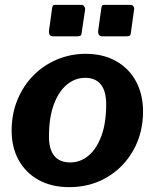

<svg xmlns="http://www.w3.org/2000/svg" viewBox="-20 -762 639 792"><path d="M266 10Q193 10 139.5 -19.5Q86 -49 57 -101.5Q28 -154 28 -223Q28 -293 52.5 -351.5Q77 -410 119 -452Q161 -494 216.5 -517Q272 -540 333 -540Q406 -540 459.5 -509.5Q513 -479 541.5 -425.5Q570 -372 570 -302Q570 -213 530 -142Q490 -71 421 -30.5Q352 10 266 10ZM270 -92Q311 -92 344.5 -119.5Q378 -147 398 -200.5Q418 -254 418 -332Q418 -386 396 -413.5Q374 -441 331 -441Q290 -441 256 -413Q222 -385 202 -331Q182 -277 182 -199Q182 -146 204 -119Q226 -92 270 -92ZM331 -722 317 -628Q316 -617 311.5 -614.5Q307 -612 294 -612H201Q189 -612 185 -618.5Q181 -625 182 -635L195 -729Q197 -738 199 -740Q201 -742 208 -742H316Q323 -742 327.5 -735.5Q332 -729 331 -722ZM533 -722 520 -628Q519 -617 514.5 -614.5Q510 -612 497 -612H404Q392 -612 388 -618.5Q384 -625 385 -635L398 -729Q400 -738 402 -740Q404 -742 411 -742H519Q526 -742 530.5 -735.5Q535 -729 533 -722Z"/></svg>

Font: Libre Franklin Thin
Style: Bold Italic
Weight: 700
Italic angle: -8°
Version: Version 3.000